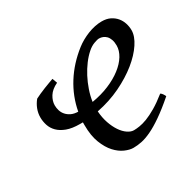

<svg xmlns="http://www.w3.org/2000/svg" viewBox="-111 -583 747 730"><g transform="rotate(-30 262.0 -218.5)"><path d="M321.8 -381.8Q306.2 -368.2 291.5 -348.6Q276.9 -329.1 264.9 -306.2Q252.9 -283.2 244.4 -258.3Q235.8 -233.4 232.4 -209Q273.4 -215.8 307.9 -230.2Q342.3 -244.6 366.9 -263.7Q391.6 -282.7 405.3 -304.9Q418.9 -327.1 418.9 -349.1Q418.9 -364.3 415 -375.2Q411.1 -386.2 404.8 -392.8Q398.4 -399.4 390.4 -402.6Q382.3 -405.8 374 -405.8Q366.2 -405.8 351.1 -400.1Q335.9 -394.5 321.8 -381.8ZM101.1 -269.5Q101.1 -257.8 104.7 -246.1Q108.4 -234.4 116.5 -225.3Q124.5 -216.3 136.7 -210.4Q148.9 -204.6 166.5 -204.1Q177.7 -265.1 211.2 -318.4Q244.6 -371.6 297.9 -413.1Q309.1 -421.9 323.2 -429.9Q337.4 -438 352.8 -444.1Q368.2 -450.2 384 -453.6Q399.9 -457 415 -457Q436 -457 451.4 -449.5Q466.8 -441.9 477.1 -429.7Q487.3 -417.5 492.2 -402.1Q497.1 -386.7 497.1 -371.1Q497.1 -345.2 476.8 -314.5Q456.5 -283.7 420.9 -254.9Q385.3 -226.1 336.7 -202.6Q288.1 -179.2 231.4 -168Q233.4 -139.2 241.7 -115.2Q250 -91.3 261.7 -74Q273.4 -56.6 287.6 -46.9Q301.8 -37.1 314.9 -37.1Q325.2 -37.1 339.8 -39.3Q354.5 -41.5 373.8 -48.8Q393.1 -56.2 417.2 -70.3Q441.4 -84.5 470.7 -107.9Q476.1 -105 480.2 -98.4Q484.4 -91.8 485.8 -87.9Q445.8 -53.2 415 -32Q384.3 -10.7 360.1 0.7Q335.9 12.2 316.7 16.1Q297.4 20 279.8 20Q263.7 20 243.2 11Q222.7 2 204.6 -17.8Q186.5 -37.6 174.1 -69.6Q161.6 -101.6 161.6 -147.9V-160.2H148.9Q114.7 -160.2 92 -168.7Q69.3 -177.2 55.7 -190.9Q42 -204.6 36.4 -222.2Q30.8 -239.7 30.8 -257.3Q30.8 -275.9 37.6 -293.5Q44.4 -311 56.2 -325.2Q64.5 -329.6 76.7 -335Q88.9 -340.3 101.6 -345.5Q114.3 -350.6 125.7 -354.7Q137.2 -358.9 144 -361.3L151.9 -339.8Q125 -327.1 113 -307.9Q101.1 -288.6 101.1 -269.5Z"/></g></svg>

Font: Gentium Plus
Style: Italic
Weight: 400
Italic angle: -8°
Designer: J. Victor Gaultney, Annie Olsen, Iska Routamaa
Foundry: SIL International
Version: Version 1.510